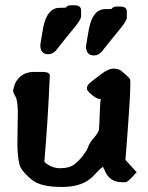

<svg xmlns="http://www.w3.org/2000/svg" viewBox="-20 -703 572 740"><path d="M442.9 -677.7Q468.8 -677.7 468.8 -658.7Q468.8 -658.7 468.8 -658.2V-635.3Q468.8 -622.6 441.2 -589.6Q413.6 -556.6 373 -504.9Q359.9 -489.3 342.3 -489.3Q311.5 -489.3 311.5 -524.4V-524.9Q316.9 -560.1 323.7 -596.2Q338.9 -668 386.7 -668Q386.7 -668 387.2 -668Q403.8 -668 410.6 -668.9Q415.5 -677.7 429.7 -677.7ZM266.6 -682.6Q292.5 -682.6 292.5 -663.6Q292.5 -663.6 292.5 -663.1V-640.1Q292.5 -627.4 264.9 -594.5Q237.3 -561.5 196.8 -509.8Q183.6 -494.1 166 -494.1Q135.3 -494.1 135.3 -529.3V-529.8Q140.6 -564.9 147.5 -601.1Q162.6 -672.9 210.4 -672.9Q210.4 -672.9 210.9 -672.9Q227.5 -672.9 234.4 -673.8Q239.3 -682.6 253.4 -682.6ZM448.2 -429.2Q481 -401.9 481.9 -396Q482.4 -391.6 482.4 -380.4Q482.4 -322.3 463.4 -86.9L506.8 -39.1L484.4 -15.6Q470.7 -1.5 465.8 -1Q460 -0.5 452.6 -0.5Q401.4 -0.5 383.8 -45.9Q379.9 -55.7 376.5 -60.1Q362.3 -49.8 340.8 -25.9Q300.8 17.6 218.8 17.6Q136.7 17.6 103.5 -9.5Q70.3 -36.6 59.6 -57.4Q48.8 -78.1 46.9 -143.6L48.8 -273.4Q47.9 -317.4 39.1 -332Q30.3 -346.7 30.3 -354.5V-355L37.1 -378.9Q58.6 -425.8 111.3 -425.8H147.5Q171.9 -424.8 171.9 -411.1V-410.6Q165 -243.2 150.9 -79.1Q177.7 -54.7 212.4 -54.7Q247.1 -54.7 265.6 -68.8Q284.2 -83 300 -103.8Q315.9 -124.5 320.3 -138.2Q324.7 -151.9 341.3 -171.1Q357.9 -190.4 360.4 -200Q362.8 -209.5 364.3 -260.3Q365.7 -311 368.7 -320.8Q365.7 -321.8 358.4 -322.8Q351.1 -323.7 333 -338.4Q314.9 -353 314.9 -361.3Q314.9 -373.5 325 -382.1Q335 -390.6 339.8 -394.3Q344.7 -397.9 371.1 -418.2Q397.5 -438.5 417.2 -438.5Q437 -438.5 448.2 -429.2Z"/></svg>

Font: Drukaatie burti
Style: Demi
Weight: 600
Version: Version 0.14